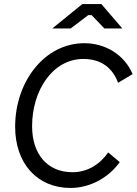

<svg xmlns="http://www.w3.org/2000/svg" viewBox="-20 -920 677 951"><path d="M329 11C428 11 520 -42 573 -117L516 -165C473 -104 412 -67 339 -67C215 -67 139 -156 139 -295C139 -471 240 -628 393 -628C483 -628 538 -582 565 -510L637 -553C596 -649 502 -706 398 -706C200 -706 55 -515 55 -292C55 -111 164 11 329 11ZM239 -779H330L417 -845H434L497 -779H586L482 -900H388Z"/></svg>

Font: Fixel Text 20240404
Style: Italic
Weight: 400
Width: 4
Italic angle: -10°
Designer: AlfaBravo + MacPaw
Foundry: Kyrylo Tkachov, Marchela Mozhyna, Serhii Makarenko, Maria Weinstein, Zakhar Kryvoshyya
Version: Version 1.211;Glyphs 3.2 (3225)